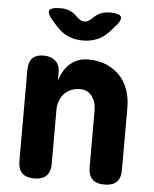

<svg xmlns="http://www.w3.org/2000/svg" viewBox="-55 -831 710 888"><g transform="rotate(5 300.0 -387.5)"><path d="M212 -315V-65Q212 -27 193.5 -8.5Q175 10 137 10Q99 10 80.5 -8.5Q62 -27 62 -65V-487Q62 -524 79.5 -542Q97 -560 131 -560Q165 -560 186 -542Q207 -524 207 -487V-450Q223 -503 257 -531.5Q291 -560 339 -560Q387 -560 424 -544Q461 -528 486.5 -500.5Q512 -473 525 -435.5Q538 -398 538 -355V-65Q538 -27 519.5 -8.5Q501 10 463 10Q425 10 406.5 -8.5Q388 -27 388 -65V-325Q388 -342 384 -359Q380 -376 371 -389.5Q362 -403 348 -411.5Q334 -420 313 -420Q290 -420 271 -412Q252 -404 239 -389.5Q226 -375 219 -356Q212 -337 212 -315ZM191 -785Q214 -785 232.5 -777.5Q251 -770 268 -753L270 -751Q288 -733 305 -733Q322 -733 340 -751L342 -753Q359 -770 377.5 -777.5Q396 -785 419 -785Q465 -785 471.5 -769.5Q478 -754 447 -720L424 -695Q400 -669 370 -657Q340 -645 305 -645Q270 -645 240 -657Q210 -669 186 -695L163 -720Q132 -754 138.5 -769.5Q145 -785 191 -785Z"/></g></svg>

Font: Maple Mono ExtraBold
Style: Regular
Weight: 800
Monospace: yes
Designer: subframe7536
Version: Version 7.000